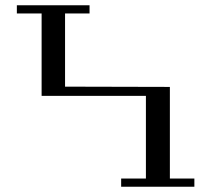

<svg xmlns="http://www.w3.org/2000/svg" viewBox="-20 -709 798 729"><path d="M718 -31V0H440V-31H534V-345H138V-658H44V-689H320V-658H227V-380L625 -379V-31Z"/></svg>

Font: GFS Didot
Style: Regular
Weight: 400
Designer: Takis Katsoulidis and George D. Matthiopoulos
Foundry: Takis Katsoulidis and George D. Matthiopoulos
Version: Version 1.0